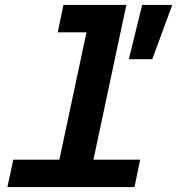

<svg xmlns="http://www.w3.org/2000/svg" viewBox="-20 -758 718 778"><path d="M197 0 354 -738H492L335 0ZM10 0 34 -111H548L525 0ZM214 -627 237 -738H423L399 -627ZM502 -518 556 -738H678L597 -518Z"/></svg>

Font: Azeret Mono Thin SemiBold
Style: Italic
Weight: 600
Italic angle: -12°
Version: Version 1.002